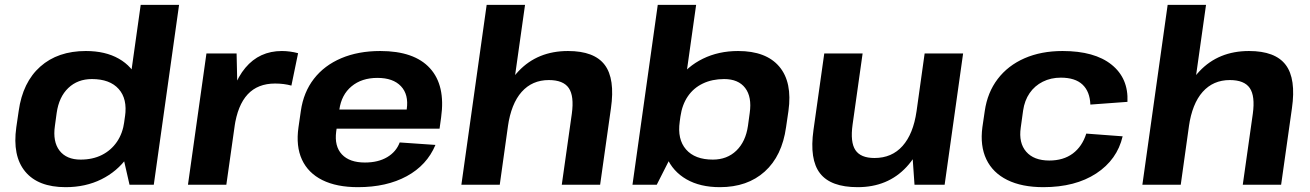

<svg xmlns="http://www.w3.org/2000/svg" viewBox="-20 -760 5392 790"><path d="M250.1 10.1Q136.8 10.1 83.7 -54.1Q30.5 -118.3 47.1 -236.6L56.9 -303.4Q73.4 -421.7 145.7 -485.9Q217.9 -550.1 333.3 -550.1Q413.5 -550.1 468.9 -518.5Q524.3 -487 549.1 -429.2Q573.9 -371.3 562.9 -292.2L557 -250.7Q546 -171.6 504.1 -113Q462.3 -54.5 397.1 -22.2Q331.9 10.1 250.1 10.1ZM311.7 -103.3Q361.2 -103.3 399.1 -122.3Q437 -141.4 461 -176.3Q485 -211.2 491.5 -259.7L494.4 -280.8Q504.8 -353 468.4 -393.8Q432 -434.7 358.2 -434.7Q299.6 -434.7 261.1 -398Q222.6 -361.3 213.2 -295.4L205.9 -242Q196.5 -177.2 225 -140.2Q253.6 -103.3 311.7 -103.3ZM476.9 -157.6 558.9 -740H716.8L612.8 0H512.9Z M829.4 -540H953.5L958.2 -331.1L911.3 0H753.4ZM912.8 -277.7Q931.8 -412.2 989.6 -481.1Q1047.4 -550.1 1139.9 -550.1Q1156.4 -550.1 1173.2 -547.8Q1190 -545.6 1206.5 -541.1L1179 -407.8Q1148.4 -416.3 1111.9 -416.3Q1040.6 -416.3 999.1 -371.8Q957.5 -327.2 944.6 -236.6Z M1452.9 10.1Q1365 10.1 1306.4 -19Q1247.9 -48.1 1222.4 -103.3Q1197 -158.4 1208.1 -236.1L1217.9 -303.9Q1228.9 -380.6 1271.6 -435.7Q1314.4 -490.9 1384.2 -520.5Q1454.1 -550.1 1544.6 -550.1Q1684.4 -550.1 1749 -479.3Q1813.6 -408.5 1795 -276.9L1788.6 -230.5H1336.2L1347.4 -309.4H1675L1649.7 -279.1L1653.6 -311Q1662.1 -371 1629.8 -405.2Q1597.5 -439.5 1533 -439.5Q1468.1 -439.5 1426.4 -404.7Q1384.7 -370 1376.2 -308.5L1363.3 -218.8Q1355.4 -158.3 1386.7 -124.8Q1418 -91.3 1481.5 -91.3Q1535.9 -91.3 1573 -113.3Q1610.2 -135.3 1624.6 -173.9L1771.7 -163.7Q1736.5 -80 1653.5 -35Q1570.5 10.1 1452.9 10.1Z M2332.8 -291.9Q2342.8 -365 2320.2 -397.8Q2297.7 -430.6 2238.2 -430.6Q2169.8 -430.6 2126.4 -381.9Q2083.1 -333.2 2069.7 -239.3L2000.9 -157.3L2011.4 -227.4Q2035 -384 2113.4 -467Q2191.9 -550.1 2317.2 -550.1Q2425.1 -550.1 2468.2 -493Q2511.3 -435.9 2493.7 -314L2449.3 0H2291.5ZM1982.4 -740H2140.3L2089.3 -378.6L2036.3 0H1878.4Z M2942 10.1Q2860.8 10.1 2804.6 -22.2Q2748.4 -54.5 2723.1 -113Q2697.7 -171.6 2708.2 -250.7L2714.2 -292.2Q2725.7 -371.3 2766.8 -429.2Q2807.9 -487 2872.3 -518.5Q2936.8 -550.1 3017 -550.1Q3132.3 -550.1 3186.5 -485.9Q3240.7 -421.7 3224.1 -303.4L3214.3 -236.6Q3197.8 -118.3 3126.6 -54.1Q3055.3 10.1 2942 10.1ZM2686.4 -740H2844.3L2762.2 -157.6L2682.3 0H2582.4ZM2913 -103.3Q2971.6 -103.3 3009.8 -140.2Q3048.1 -177.2 3057.5 -242L3064.8 -295.4Q3074.2 -361.3 3046.1 -398Q3018.1 -434.7 2959.5 -434.7Q2910.5 -434.7 2872.1 -416.4Q2833.7 -398.1 2810.2 -363.7Q2786.7 -329.3 2779.7 -280.8L2776.8 -259.7Q2766.4 -186.9 2802.8 -145.1Q2839.2 -103.3 2913 -103.3Z M3488 -247.2Q3478 -175 3499.6 -142.5Q3521.1 -109.9 3578.2 -109.9Q3649.6 -109.9 3693.6 -159.4Q3737.7 -208.8 3751.1 -301.7L3819.4 -382.7L3809.4 -312.6Q3787.4 -156.5 3710.1 -73.2Q3632.8 10.1 3508.9 10.1Q3398.2 10.1 3354.1 -46.8Q3310 -103.7 3327.1 -225L3371.5 -540H3529.3ZM3866.8 0H3742.8L3731.5 -161.4L3784.5 -540H3942.8Z M4272.9 10.1Q4184.4 10.1 4124.6 -19.5Q4064.8 -49.1 4038.4 -104.5Q4012 -159.9 4022.1 -236.6L4031.9 -303.4Q4042.9 -379.6 4085.1 -435Q4127.3 -490.4 4195.6 -520.3Q4264 -550.1 4351.9 -550.1Q4483.8 -550.1 4553.7 -493.9Q4623.6 -437.7 4619 -340.9L4466.4 -329.7Q4464.4 -383.3 4434.2 -411.9Q4403.9 -440.5 4344.9 -440.5Q4303.8 -440.5 4270.6 -423.8Q4237.4 -407.2 4216.5 -376.9Q4195.7 -346.6 4189.7 -305.4L4179.9 -234.6Q4170.9 -172 4202.4 -135.8Q4233.9 -99.5 4297.4 -99.5Q4355.4 -99.5 4394.1 -128.3Q4432.8 -157.2 4449.6 -210.3L4599.2 -199.1Q4576.7 -102.8 4490.5 -46.3Q4404.3 10.1 4272.9 10.1Z M5134.8 -291.9Q5144.8 -365 5122.2 -397.8Q5099.7 -430.6 5040.2 -430.6Q4971.8 -430.6 4928.4 -381.9Q4885.1 -333.2 4871.7 -239.3L4802.9 -157.3L4813.4 -227.4Q4837 -384 4915.4 -467Q4993.9 -550.1 5119.2 -550.1Q5227.1 -550.1 5270.2 -493Q5313.3 -435.9 5295.7 -314L5251.3 0H5093.5ZM4784.4 -740H4942.3L4891.3 -378.6L4838.3 0H4680.4Z"/></svg>

Font: Pathway Extreme 8pt Thin
Style: Italic
Weight: 100
Italic angle: -8°
Designer: Eduardo Rodriguez Tunni
Foundry: Eduardo Rodriguez Tunni
Version: Version 1.000